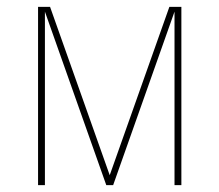

<svg xmlns="http://www.w3.org/2000/svg" viewBox="-20 -540 640 560"><path d="M91 0V-520H126L300 -29L474 -520H509V0H489V-506L310 0H290L111 -506V0Z"/></svg>

Font: Iosevka Thin Extended
Style: Regular
Weight: 100
Width: 7
Monospace: yes
Designer: Belleve Invis
Foundry: Belleve Invis
Version: Version 32.5.0; ttfautohint (v1.8.4)